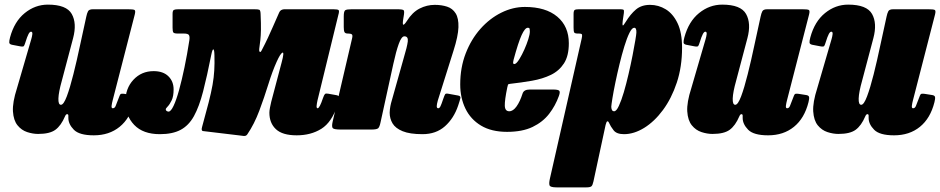

<svg xmlns="http://www.w3.org/2000/svg" viewBox="-20 -560 4064 830"><path d="M23.5 -398.5Q42 -467 87 -503.5Q132 -540 187 -540Q267.5 -540 290.2 -499.5Q313 -459 296 -395L247 -210Q233.5 -162 232.5 -134.5Q231.5 -107 243.5 -107Q255 -107 268.8 -143.5Q282.5 -180 297.2 -238.8Q312 -297.5 326 -364L353 -488Q356 -502.5 360.5 -511.2Q365 -520 382 -520H533Q555 -520 561 -517.2Q567 -514.5 562.5 -497L467 -126Q464 -115 462.5 -103.5Q461 -92 467.5 -92Q476 -92 480 -102.2Q484 -112.5 493.5 -137Q497.5 -148.5 500.5 -152.5Q503.5 -156.5 519.5 -154L548 -149.5Q561 -148 562.5 -140.8Q564 -133.5 560 -118Q542.5 -48.5 497.2 -11.8Q452 25 385.5 25Q323 25 299.2 0.8Q275.5 -23.5 275.5 -50V-60Q275.5 -66.5 270.2 -66.5Q265 -66.5 261 -57Q244 -17 219.5 1Q195 19 145 19Q122 19 97.5 11Q73 3 55.8 -18.2Q38.5 -39.5 36 -78.2Q33.5 -117 53.5 -179L115 -390Q118.5 -401.5 119.8 -412.2Q121 -423 114 -423Q109 -423 103.5 -413.2Q98 -403.5 88.5 -373Q86 -365 83.2 -361Q80.5 -357 65.5 -360L31.5 -366.5Q20.5 -369 20 -376.2Q19.5 -383.5 23.5 -398.5Z M1442.5 -495 1352.5 -126Q1351.5 -121.5 1350 -113.2Q1348.5 -105 1348.5 -101Q1348.5 -92 1353 -92Q1361.5 -92 1376 -135.5Q1381 -150 1384.8 -153.5Q1388.5 -157 1398.5 -155L1435 -148.5Q1447.5 -146.5 1446 -134.2Q1444.5 -122 1439 -106Q1414.5 -31.5 1369.2 -3.2Q1324 25 1262.5 25Q1201 25 1172.8 -1.5Q1144.5 -28 1144.5 -73Q1144.5 -80.5 1147 -94.5Q1149.5 -108.5 1152.5 -120L1197.5 -290Q1210 -336.5 1201 -332.5Q1192 -328.5 1176 -293Q1157.5 -252 1140 -195.5Q1122.5 -139 1101 -81.5Q1079.5 -24 1049 21Q1044 28.5 1034 27.8Q1024 27 1015.5 25.5L857 6.5Q849 5 853.5 -11Q871 -74 882 -117.2Q893 -160.5 898.8 -193Q904.5 -225.5 906.2 -255.2Q908 -285 907 -321Q906.5 -345 902.5 -346.5Q898.5 -348 893.5 -324Q875 -230.5 858 -164.8Q841 -99 818.5 -58.2Q796 -17.5 761 1.2Q726 20 671 20Q598.5 20 560.2 -20Q522 -60 522 -120Q522 -178 556.8 -215.2Q591.5 -252.5 644 -252.5Q685.5 -252.5 708 -230.2Q730.5 -208 730.5 -173.5Q730.5 -143.5 722 -126Q713.5 -108.5 705 -99.8Q696.5 -91 696.5 -87.5Q696.5 -82.5 700.8 -80Q705 -77.5 708.5 -77.5Q718.5 -77.5 730.2 -102.2Q742 -127 754 -170.2Q766 -213.5 777.5 -268.8Q789 -324 798.5 -385.5Q801 -402.5 796.5 -408.8Q792 -415 775 -415H748.5Q733 -415 729.5 -419.5Q726 -424 726 -440V-500Q726 -514.5 731.8 -517.2Q737.5 -520 751 -520H1078.5Q1096 -520 1101 -517.8Q1106 -515.5 1106.5 -500Q1108.5 -456.5 1108 -431Q1107.5 -405.5 1105.5 -387.5Q1103.5 -369.5 1100.5 -348Q1099.5 -339.5 1102.8 -336Q1106 -332.5 1111 -342Q1127 -372.5 1138 -396.2Q1149 -420 1160 -445Q1171 -470 1186 -504Q1190 -513.5 1196.5 -516.8Q1203 -520 1209 -520H1421Q1440.5 -520 1444 -516Q1447.5 -512 1442.5 -495Z M1500.5 -520H1696.5Q1721.5 -520 1725.2 -515.5Q1729 -511 1725 -489L1724 -483Q1719 -454 1723.5 -453.2Q1728 -452.5 1739 -469.5Q1762.5 -507 1793.8 -523Q1825 -539 1859.5 -539Q1889 -539 1912.8 -531.2Q1936.5 -523.5 1949.8 -502.2Q1963 -481 1961.8 -442.2Q1960.5 -403.5 1940.5 -341L1872.5 -125Q1870.5 -118.5 1869.2 -111.2Q1868 -104 1868 -101Q1868 -92 1874.5 -92Q1880 -92 1884.2 -100.8Q1888.5 -109.5 1895.5 -131Q1901.5 -148.5 1904.5 -152.8Q1907.5 -157 1919.5 -154.5L1960.5 -147Q1972 -145 1970.2 -136Q1968.5 -127 1960.5 -103.5Q1942 -48.5 1903.5 -14.2Q1865 20 1806.5 20Q1751.5 20 1720.5 7.2Q1689.5 -5.5 1677 -26.5Q1664.5 -47.5 1664.5 -73Q1665 -87.5 1667.5 -100.8Q1670 -114 1673.5 -125L1725.5 -310Q1740 -358 1742.8 -380.5Q1745.5 -403 1728 -403Q1715.5 -403 1703.8 -370.2Q1692 -337.5 1680.2 -283.2Q1668.5 -229 1654 -163.5L1625 -31Q1621 -11.5 1615 -5.8Q1609 0 1585.5 0H1453.5Q1424.5 0 1418.8 -5.8Q1413 -11.5 1418 -34L1502 -394Q1505.5 -408 1500.8 -411.5Q1496 -415 1485.5 -415H1483.5Q1472.5 -415 1469.2 -421.2Q1466 -427.5 1466 -443V-489Q1466 -511.5 1472.5 -515.8Q1479 -520 1500.5 -520Z M1969.5 -195Q1969.5 -268 1993.2 -329.2Q2017 -390.5 2057 -435.5Q2097 -480.5 2147 -505.2Q2197 -530 2249 -530Q2339 -530 2389 -488Q2439 -446 2439 -373Q2439 -318.5 2418 -286Q2397 -253.5 2361.2 -236.2Q2325.5 -219 2279.8 -211Q2234 -203 2184.5 -197.5Q2177.5 -197 2176 -193.8Q2174.5 -190.5 2173 -182.5Q2161.5 -127 2162.2 -103Q2163 -79 2181.5 -79Q2198 -79 2213 -100Q2228 -121 2239 -155.5Q2244.5 -173 2270 -173H2370.5Q2392.5 -173 2397.5 -167.8Q2402.5 -162.5 2396 -145Q2381 -103 2353.8 -67.8Q2326.5 -32.5 2282.2 -11.2Q2238 10 2172 10Q2104.5 10 2059.5 -17Q2014.5 -44 1992 -90.5Q1969.5 -137 1969.5 -195ZM2208 -284.5Q2215.5 -288.5 2226 -305.8Q2236.5 -323 2246.8 -346Q2257 -369 2263.8 -390.5Q2270.5 -412 2270.5 -424Q2270.5 -431 2269.5 -435.5Q2268.5 -440 2261.5 -440Q2249.5 -440 2235 -408.5Q2220.5 -377 2200 -301Q2194 -278 2208 -284.5Z M2482.5 -520H2661.5Q2672 -520 2675.2 -517.8Q2678.5 -515.5 2677 -504L2672 -470Q2670 -454 2672 -450.5Q2674 -447 2685 -465.5Q2705.5 -499 2729.2 -519Q2753 -539 2790 -539Q2826.5 -539 2858 -519.8Q2889.5 -500.5 2909 -459.8Q2928.5 -419 2928.5 -354Q2928.5 -271.5 2905.8 -203Q2883 -134.5 2846 -84.5Q2809 -34.5 2764.8 -7.2Q2720.5 20 2677.5 20Q2645.5 20 2632.5 3.2Q2619.5 -13.5 2613 -28.5Q2609.5 -36.5 2605.5 -35.5Q2601.5 -34.5 2598 -20L2545.5 224Q2542 240.5 2536.8 245.2Q2531.5 250 2514.5 250H2386.5Q2359 250 2355.8 241.5Q2352.5 233 2357 213L2494.5 -393Q2497.5 -406 2496 -410.5Q2494.5 -415 2481.5 -415H2477.5Q2465 -415 2462.2 -419.8Q2459.5 -424.5 2459.5 -441V-499Q2459.5 -513.5 2464.2 -516.8Q2469 -520 2482.5 -520ZM2622.5 -99Q2622.5 -91 2625.2 -85Q2628 -79 2635 -79Q2644.5 -79 2655.2 -102Q2666 -125 2676.8 -161.5Q2687.5 -198 2697.2 -240Q2707 -282 2714.5 -320.5Q2722 -359 2726.5 -386Q2731 -413 2731 -419Q2732 -440 2721.5 -440Q2712 -440 2701 -417.8Q2690 -395.5 2679 -359.5Q2668 -323.5 2658 -282.2Q2648 -241 2640 -202.2Q2632 -163.5 2627.5 -135.5Q2623 -107.5 2622.5 -99Z M2938.5 -398.5Q2957 -467 3002 -503.5Q3047 -540 3102 -540Q3182.5 -540 3205.2 -499.5Q3228 -459 3211 -395L3162 -210Q3148.5 -162 3147.5 -134.5Q3146.5 -107 3158.5 -107Q3170 -107 3183.8 -143.5Q3197.5 -180 3212.2 -238.8Q3227 -297.5 3241 -364L3268 -488Q3271 -502.5 3275.5 -511.2Q3280 -520 3297 -520H3448Q3470 -520 3476 -517.2Q3482 -514.5 3477.5 -497L3382 -126Q3379 -115 3377.5 -103.5Q3376 -92 3382.5 -92Q3391 -92 3395 -102.2Q3399 -112.5 3408.5 -137Q3412.5 -148.5 3415.5 -152.5Q3418.5 -156.5 3434.5 -154L3463 -149.5Q3476 -148 3477.5 -140.8Q3479 -133.5 3475 -118Q3457.5 -48.5 3412.2 -11.8Q3367 25 3300.5 25Q3238 25 3214.2 0.8Q3190.5 -23.5 3190.5 -50V-60Q3190.5 -66.5 3185.2 -66.5Q3180 -66.5 3176 -57Q3159 -17 3134.5 1Q3110 19 3060 19Q3037 19 3012.5 11Q2988 3 2970.8 -18.2Q2953.5 -39.5 2951 -78.2Q2948.5 -117 2968.5 -179L3030 -390Q3033.5 -401.5 3034.8 -412.2Q3036 -423 3029 -423Q3024 -423 3018.5 -413.2Q3013 -403.5 3003.5 -373Q3001 -365 2998.2 -361Q2995.5 -357 2980.5 -360L2946.5 -366.5Q2935.5 -369 2935 -376.2Q2934.5 -383.5 2938.5 -398.5Z M3483 -398.5Q3501.5 -467 3546.5 -503.5Q3591.5 -540 3646.5 -540Q3727 -540 3749.8 -499.5Q3772.5 -459 3755.5 -395L3706.5 -210Q3693 -162 3692 -134.5Q3691 -107 3703 -107Q3714.5 -107 3728.2 -143.5Q3742 -180 3756.8 -238.8Q3771.5 -297.5 3785.5 -364L3812.5 -488Q3815.5 -502.5 3820 -511.2Q3824.5 -520 3841.5 -520H3992.5Q4014.5 -520 4020.5 -517.2Q4026.5 -514.5 4022 -497L3926.5 -126Q3923.5 -115 3922 -103.5Q3920.5 -92 3927 -92Q3935.5 -92 3939.5 -102.2Q3943.5 -112.5 3953 -137Q3957 -148.5 3960 -152.5Q3963 -156.5 3979 -154L4007.5 -149.5Q4020.5 -148 4022 -140.8Q4023.5 -133.5 4019.5 -118Q4002 -48.5 3956.8 -11.8Q3911.5 25 3845 25Q3782.5 25 3758.8 0.8Q3735 -23.5 3735 -50V-60Q3735 -66.5 3729.8 -66.5Q3724.5 -66.5 3720.5 -57Q3703.5 -17 3679 1Q3654.5 19 3604.5 19Q3581.5 19 3557 11Q3532.5 3 3515.2 -18.2Q3498 -39.5 3495.5 -78.2Q3493 -117 3513 -179L3574.5 -390Q3578 -401.5 3579.2 -412.2Q3580.5 -423 3573.5 -423Q3568.5 -423 3563 -413.2Q3557.5 -403.5 3548 -373Q3545.5 -365 3542.8 -361Q3540 -357 3525 -360L3491 -366.5Q3480 -369 3479.5 -376.2Q3479 -383.5 3483 -398.5Z"/></svg>

Font: Besley* Condensed Fatface
Style: Italic
Weight: 900
Width: 3
Italic angle: -13°
Designer: Owen Earl
Foundry: indestructible type*
Version: Version 3.000; ttfautohint (v1.8.3)